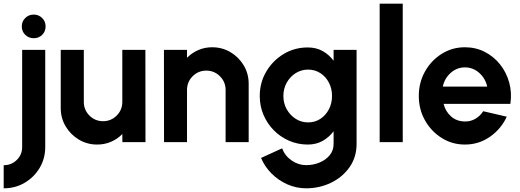

<svg xmlns="http://www.w3.org/2000/svg" viewBox="-60 -770 2818 1040"><path d="M-40 250V125Q1.5 125 30.8 96.5Q60 68 60 26.5V-500H185V26.5Q185 88.5 155 139Q125 189.5 74 219.8Q23 250 -40 250ZM123 -563Q95.5 -563 76.8 -581.2Q58 -599.5 58 -627Q58 -654 76.8 -672.5Q95.5 -691 123 -691Q149.5 -691 168.2 -672.5Q187 -654 187 -627Q187 -599.5 168.5 -581.2Q150 -563 123 -563Z M269 -184.5V-500H394V-218Q394 -174.5 424.5 -144Q455 -113.5 498.5 -113.5Q541.5 -113.5 572 -144Q602.5 -174.5 602.5 -218V-500H727.5L728 0H603L602.5 -44Q577 -17.5 541.8 -2.2Q506.5 13 466.5 13Q412 13 367.2 -13.8Q322.5 -40.5 295.8 -85.2Q269 -130 269 -184.5Z M1287 -316.5V0H1162V-283Q1162 -326.5 1131.2 -357Q1100.5 -387.5 1057.5 -387.5Q1014 -387.5 983.5 -357Q953 -326.5 953 -283V0H828.5L828 -500H953V-457Q979 -483.5 1014 -498.8Q1049 -514 1089 -514Q1144 -514 1188.8 -487.2Q1233.5 -460.5 1260.2 -415.8Q1287 -371 1287 -316.5Z M1747 -500H1871.5V9Q1871.5 81.5 1833.2 135.8Q1795 190 1732.8 220Q1670.5 250 1598 250Q1545.5 250 1497 228.8Q1448.5 207.5 1411.2 170.2Q1374 133 1354 85.5L1468 33.5Q1483.5 74.5 1520 99.5Q1556.5 124.5 1598 124.5Q1636 124.5 1670 110.8Q1704 97 1725.5 71.2Q1747 45.5 1747 9V-59Q1723 -27 1688 -7Q1653 13 1607 13Q1553.5 13 1506.2 -7.5Q1459 -28 1423.2 -64.2Q1387.5 -100.5 1367.2 -148Q1347 -195.5 1347 -250Q1347 -322.5 1382.2 -382.2Q1417.5 -442 1476.5 -477.5Q1535.5 -513 1607 -513Q1653 -513 1688 -493.2Q1723 -473.5 1747 -441ZM1609 -107Q1646.5 -107 1675.8 -126.5Q1705 -146 1721.8 -178.5Q1738.5 -211 1738.5 -250Q1738.5 -289.5 1721.8 -322Q1705 -354.5 1675.5 -373.8Q1646 -393 1609 -393Q1572 -393 1541.5 -373.8Q1511 -354.5 1493 -322Q1475 -289.5 1475 -250Q1475 -210.5 1493.2 -178Q1511.5 -145.5 1541.8 -126.2Q1572 -107 1609 -107Z M1996.5 0V-750H2121.5V0Z M2458.5 13Q2389.5 13 2332.8 -22.5Q2276 -58 2242.2 -117.8Q2208.5 -177.5 2208.5 -250.5Q2208.5 -323 2242.2 -383Q2276 -443 2332.8 -478.5Q2389.5 -514 2458.5 -514Q2517 -514 2565.8 -489Q2614.5 -464 2648.8 -421Q2683 -378 2698.2 -323Q2713.5 -268 2704.5 -207.5H2343Q2352.5 -167 2382.8 -139.8Q2413 -112.5 2458.5 -112Q2489 -111.5 2514.8 -126.5Q2540.5 -141.5 2557.5 -167.5L2685 -138Q2654.5 -71.5 2594 -29.2Q2533.5 13 2458.5 13ZM2338.5 -301H2579Q2569.5 -345 2536 -375Q2502.5 -405 2458.5 -405Q2414.5 -405 2381.2 -375.2Q2348 -345.5 2338.5 -301Z"/></svg>

Font: Urbanist
Style: Bold
Weight: 700
Designer: Corey Hu
Foundry: Corey Hu
Version: Version 1.330; ttfautohint (v1.8.4.7-5d5b)